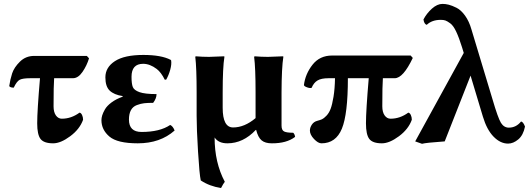

<svg xmlns="http://www.w3.org/2000/svg" viewBox="-20 -718 2693 975"><path d="M183.1 -320.8H133.8Q95.7 -320.8 80.3 -313Q64.9 -305.2 49.8 -272.9Q31.7 -272.9 26.9 -280.8Q31.7 -314.9 41.7 -345.5Q51.8 -376 81.3 -405Q110.8 -434.1 153.8 -434.1H420.9L432.1 -421.9Q420.9 -384.8 398.9 -352.8Q377 -320.8 350.1 -320.8H254.9Q252 -284.7 252 -178.2Q252 -148.4 263.9 -131.8Q275.9 -115.2 293.9 -115.2Q341.8 -115.2 383.8 -146Q391.6 -145 396.7 -134Q401.9 -123 401.9 -109.9Q384.8 -62 336.4 -26.1Q288.1 9.8 250 9.8Q203.1 9.8 186 -12.2Q168.9 -34.2 168.9 -91.8Q168.9 -154.8 183.1 -320.8Z M707 -394Q647.9 -394 647.9 -328.1Q647.9 -292 654.5 -275.9Q661.1 -259.8 688.5 -250Q715.8 -240.2 774.9 -240.2Q774.9 -218.3 757.8 -195.8Q730 -195.8 712.4 -193.8Q694.8 -191.9 674.8 -184.3Q654.8 -176.8 644.8 -158.4Q634.8 -140.1 634.8 -110.8Q634.8 -47.9 698.7 -47.9Q792 -47.9 844.2 -83.5Q858.4 -77.1 866.7 -55.2Q793.5 9.8 679.7 9.8Q575.7 9.8 535.4 -24.7Q495.1 -59.1 495.1 -107.9Q495.1 -119.1 499 -132.1Q502.9 -145 512.9 -162.6Q522.9 -180.2 545.9 -197.5Q568.8 -214.8 603 -227.1V-230Q559.1 -236.8 537.1 -257.8Q515.1 -278.8 515.1 -325.2Q515.1 -376 563.5 -407.5Q611.8 -439 708 -439Q798.8 -439 846.7 -414.1L849.1 -411.1Q852.1 -391.6 844.5 -364Q836.9 -336.4 824.2 -314L816.9 -313Q798.3 -350.6 775.9 -367.7Q741.2 -394 707 -394Z M1110.8 -248V-170.9Q1110.8 -70.8 1163.6 -70.8Q1221.7 -70.8 1277.8 -118.2V-250Q1277.8 -373 1270.5 -429.2L1272.9 -432.1Q1307.1 -429.2 1340.8 -429.2Q1340.8 -429.2 1418 -432.1L1418.9 -429.2Q1410.2 -376 1409.7 -249V-80.1Q1409.7 -57.1 1422.6 -50.5Q1435.5 -43.9 1468.8 -43.9Q1476.6 -37.1 1478.5 -22.9Q1435.5 10.3 1359.9 9.8Q1326.7 9.8 1308.6 -5.1Q1290.5 -20 1280.8 -58.1H1278.8Q1214.8 9.8 1134.8 9.8Q1088.9 9.8 1069.8 -20Q1069.8 107.9 1121.6 205.1Q1113.8 214.8 1102.5 236.8Q1044.4 228 999.5 198.2Q992.7 168.5 985.6 51.8Q978.5 -64.9 978.5 -129.9V-249Q978.5 -373 971.7 -429.2L973.6 -432.1Q1007.8 -429.2 1041.5 -429.2L1118.7 -432.1L1119.6 -429.2Q1110.8 -376 1110.8 -248Z M2065.4 -436 2076.2 -423.8Q2027.3 -320.8 1984.4 -320.8H1924.3Q1921.4 -284.7 1921.4 -178.2Q1921.4 -148.4 1933.3 -131.8Q1945.3 -115.2 1963.4 -115.2Q2011.2 -115.2 2053.2 -146Q2061 -145 2066.2 -134Q2071.3 -123 2071.3 -109.9Q2054.2 -62 2005.9 -26.1Q1957.5 9.8 1919.4 9.8Q1872.6 9.8 1855.5 -12.2Q1838.4 -34.2 1838.4 -91.8Q1838.4 -154.8 1852.5 -320.8H1746.6Q1746.6 -138.7 1716.1 -64.5Q1685.5 9.8 1612.3 9.8Q1595.2 9.8 1574.5 -12.2Q1553.7 -34.2 1553.7 -55.2Q1553.7 -70.3 1563.7 -85.2Q1573.7 -100.1 1591.3 -104.5Q1606 -108.4 1615 -112.3Q1624 -116.2 1637.5 -130.1Q1650.9 -144 1658.9 -165.3Q1667 -186.5 1673.6 -226.6Q1680.2 -266.6 1681.2 -320.8H1648.4Q1611.3 -320.8 1592.3 -309.3Q1573.2 -297.9 1562.5 -272Q1554.7 -269 1539.6 -274.4Q1524.4 -279.8 1523.4 -286.1Q1530.3 -342.3 1566.9 -389.2Q1603.5 -436 1666.5 -436Z M2646 -75.2Q2637.2 -31.2 2611.8 -10Q2586.4 11.2 2560.1 11.2Q2521 11.2 2486.6 -23.9Q2452.1 -59.1 2432.1 -126L2369.6 -334L2238.3 0Q2142.1 6.8 2123 12.2L2088.4 0L2335 -449.2L2326.2 -478Q2311 -526.9 2296.6 -557.4Q2282.2 -587.9 2266.6 -599.4Q2251 -610.8 2241.7 -614Q2232.4 -617.2 2218.3 -617.2Q2173.3 -617.2 2147 -591.8Q2133.8 -595.7 2130.4 -619.1Q2146.5 -649.9 2173.3 -674.1Q2200.2 -698.2 2227.1 -698.2Q2242.2 -698.2 2258.8 -694.1Q2275.4 -689.9 2298.3 -678.5Q2321.3 -667 2341.8 -638.4Q2362.3 -609.9 2374 -568.8L2481 -213.9Q2508.8 -118.7 2523.9 -94.2Q2539.1 -69.8 2564 -69.8Q2601.1 -69.8 2626 -101.1Q2637.2 -99.1 2646 -75.2Z"/></svg>

Font: Linux Biolinum
Style: Bold
Weight: 700
Designer: Philipp H. Poll
Foundry: Philipp H. Poll
Version: Version 1.3.2 ; ttfautohint (v0.9)